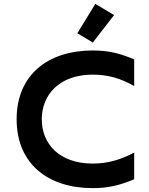

<svg xmlns="http://www.w3.org/2000/svg" viewBox="-20 -965 770 993"><path d="M674 -520V-658C600 -689 541 -704 460 -704C229 -704 66 -579 66 -348C66 -117 229 8 460 8C541 8 600 -7 674 -38V-176C608 -141 541 -119 460 -119C285 -119 196 -223 196 -348C196 -473 285 -579 460 -579C539 -579 606 -559 674 -520ZM380 -793 460 -745 570 -887 473 -945Z"/></svg>

Font: KT Kiyosuna Sans Bold
Style: Regular
Weight: 700
Designer: [Zen Kaku Gothic] Yoshimichi Ohira
Version: Version 1.010;Glyphs 3.1.2 (3151)